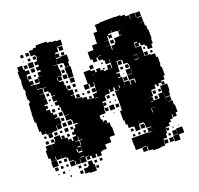

<svg xmlns="http://www.w3.org/2000/svg" viewBox="-128 -864 1066 1026"><g transform="rotate(-20 405.0 -351.0)"><path d="M72 -75H40V-107H72V-128H69V-108H43V-128H33V-174H41V-196H71V-174H72V-195H93V-203H78V-219H94V-204H99V-228H133V-204H138V-219H154V-203H139V-202H167V-175H168V-189H184V-175H193V-194H213V-203H198V-219H213V-234H199V-248H213V-234H225V-252H243V-258H223V-283H218V-288H193V-314H216V-316H191V-342H187V-368H183V-381H166V-401H181V-407H162V-435H181V-438H163V-460H155V-470H135V-492H152V-494H130V-467H105V-465H130V-437H111V-436H131V-406H111V-399H124V-383H111V-374H129V-353H138V-340H155V-322H138V-318H163V-284H135V-283H158V-259H134V-282H131V-256H104V-253H68V-275H67V-260H45V-281H36V-321H37V-335H30V-387H32V-415H34V-443H42V-461H36V-501H40V-520H35V-562H38V-581H36V-621H42V-645H70V-621H76V-581H74V-562H77V-551H96V-531H77V-527H102V-495H129V-523V-498H103V-524H128V-559H155V-560H135V-582H154V-591H136V-611H154V-622H137V-640H154V-653H138V-669H154V-653H159V-670H155V-676H131V-706H155V-712H175V-722H237V-714H259V-710H285V-706H311V-676H285V-672H307V-650H285V-672H278V-649H259V-641H276V-621H256V-638H255V-616H277V-620H315V-582H308V-559H284V-582H277V-586H251V-612H250V-587H227V-585H250V-558H253V-524H227V-522H247V-500H227V-494H249V-468H227H253V-443H257V-460H275V-442H258V-435H280V-407H259V-404H279V-383H287V-400H305V-382H288V-379H314V-355H315V-372H337V-355H349V-368H363V-354H350V-352H374V-373H397V-380H398V-409H400V-432H369V-408H343V-434H367V-462V-500H405V-492H427V-477H435V-492H457V-477H472V-485H480V-477H472V-468H487V-470H520V-495V-522H518V-499H494V-522H487V-554H468V-552H487V-530H465V-549H457V-530H435V-549H424V-593H458V-619H487V-650H488V-679H510V-717H537V-720H566V-721H626V-720H655V-714H679V-704H699V-682H701V-706H731V-680H733V-704H759V-678H735V-675H760V-647H735V-646H761V-622H767V-596H771V-546H768V-519H759V-498H733V-519H724V-529H704V-545H696V-531H676V-551H690V-556H673V-554V-528H703V-499H704V-470H735V-465H760V-443H768V-399H765V-385H770V-337H761V-316H740V-309H754V-293H738V-307H700V-287H675V-282H673V-254H651V-253H668V-230H702V-255H726V-291H766V-251H761V-226H733V-205H734V-223H758V-199H740V-197H762V-172H767V-130H756V-111H736V-128H732V-105H716V-91H703V-74H680V-68H693V-54H679V-67H676V-41H668V-19H647V-11H666V9H646V-10H644V17H617V20H575V13H552V-12H548V11H524V-13H488V-42H487V-80H517H547H585V-102H606V-106H581V-133H578V-139H554V-160H553V-134H549V-108H523V-134H519V-137H492V-159H484V-184H479V-238H490V-257H491V-286H507H491V-315H490V-347H513V-349H494V-368H486V-351H466V-368H461V-346H435V-342H430V-317H407V-280H425V-262H407V-280H403V-254H374V-253H349H368V-230H375V-212H378V-219H394V-203H387V-201H406V-175H410V-127H381V-126H379V-98H349H344V-73H318V-69H308V-49H284V-67H277V-50H255V-67H245V-52H227V-70H242V-72H221V-46H191V-72H189V-48H163V-72H159V-48H133V-74H157V-78H133V-100H125V-106H101V-125H100V-107H72ZM125 -682H107V-700H125ZM94 -683H78V-699H94ZM123 -654H109V-668H123ZM88 -659H84V-663H88ZM550 -587H523V-586H551V-560H575H555V-582H576V-591H582V-615H609V-618H628V-620H615V-642H628V-644H609V-647H582V-661H580V-647H559V-640H575V-622H557V-638H551V-616H525V-615H550ZM130 -617H102V-645H130ZM95 -622H77V-640H95ZM304 -623H288V-639H304ZM126 -591H106V-611H126ZM96 -591H76V-611H96ZM575 -592H557V-610H575ZM95 -562H77V-580H95ZM272 -565H260V-577H272ZM121 -566H111V-576H121ZM312 -525H280V-557H312ZM126 -531H106V-551H126ZM274 -533H258V-549H274ZM310 -497H282V-525H310ZM277 -500H255V-522H277ZM426 -501H406V-521H426ZM225 -502V-520H222V-502ZM721 -506H711V-516H721ZM480 -507H472V-515H480ZM546 -411H530V-407H552V-376H581V-350H585V-372H607V-353H612V-374H609V-377H582V-405H609V-407H582V-435H609V-460H605V-442H587V-460H605V-468H583V-491H576V-471H556V-491H576V-495H552V-465H525H550V-437H530V-431H546ZM102 -470V-495V-470ZM667 -470H647V-467H668V-494H649V-492H667ZM308 -469H284V-493H308ZM516 -471H496V-491H516ZM725 -472H707V-490H725ZM752 -475H740V-487H752ZM271 -476H261V-486H271ZM405 -469H420V-470H405ZM304 -443H288V-459H304ZM573 -444H559V-458H573ZM153 -444H139V-458H153ZM611 -408V-434H610V-408ZM397 -410H375V-432H397ZM303 -414H289V-428H303ZM151 -416H141V-426H151ZM568 -419H564V-423H568ZM576 -381H556V-401H576ZM396 -381H376V-401H396ZM363 -384H349V-398H363ZM331 -386H321V-396H331ZM149 -388H143V-394H149ZM551 -354V-375H550V-354ZM640 -353V-372V-353ZM522 -354V-371H518V-354ZM154 -353H138V-369H154ZM181 -356H171V-366H181ZM377 -347H397V-349H377ZM402 -322V-342V-322ZM186 -321H166V-341H186ZM454 -323H438V-339H454ZM481 -326H471V-336H481ZM424 -293H408V-309H424ZM184 -293H168V-309H184ZM722 -295H710V-307H722ZM450 -297H442V-305H450ZM479 -298H473V-304H479ZM459 -258H433V-284H459ZM217 -260H195V-282H217ZM186 -261H166V-281H186ZM485 -262H467V-280H485ZM694 -263H678V-279H694ZM723 -264H709V-278H723ZM97 -230H75V-252H97ZM731 -228V-251H730V-228ZM186 -231H166V-251H186ZM124 -233H108V-249H124ZM694 -233H678V-249H694ZM62 -235H50V-247H62ZM152 -235H140V-247H152ZM389 -238H383V-244H389ZM448 -239H444V-243H448ZM650 -227H667V-229H650ZM64 -203H48V-219H64ZM183 -204H169V-218H183ZM643 -194H666V-195H643ZM643 -172V-194H640V-172ZM219 -168H200V-165H220V-139H223V-164H238V-167H222V-188H219ZM217 -132V-110H218V-137H200V-132ZM577 -110H555V-132H577ZM513 -114H499V-128H513ZM195 -110V-127H190V-110ZM195 -103H217V-110H195ZM608 -87V-101H607V-87ZM124 -83H108V-99H124ZM93 -84H79V-98H93ZM572 -85H560V-97H572ZM512 -85H500V-97H512ZM542 -85H530V-97H542ZM585 -77H600V-80H585ZM195 -76H217V-79H195ZM65 -52H47V-70H65ZM93 -54H79V-68H93ZM122 -55H110V-67H122ZM719 -58H713V-64H719ZM748 -59H744V-63H748ZM732 15H700V-17H729V-48H763V-14H732ZM255 18H217V13H192V-15H217V-20H224V-43H248V-20H255ZM728 -19H704V-43H728ZM183 -24H169V-38H183ZM273 -24H259V-38H273ZM303 -24H289V-38H303ZM92 -25H80V-37H92ZM212 -25H200V-37H212ZM692 -25H680V-37H692ZM59 -28H53V-34H59ZM118 -29H114V-33H118ZM524 -13H547V-16H524ZM697 10H675V-12H697ZM184 7H168V-9H184ZM273 6H259V-8H273ZM120 3H112V-5H120Z"/></g></svg>

Font: Rubik Storm
Style: Regular
Weight: 400
Designer: Hubert and Fischer, NaN
Foundry: Hubert and Fischer, NaN
Version: Version 2.201